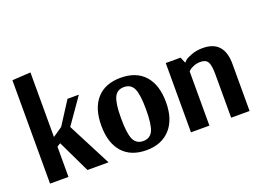

<svg xmlns="http://www.w3.org/2000/svg" viewBox="-110 -1022 1773 1302"><g transform="rotate(-20 777.0 -371.5)"><path d="M59 0V-746L192 -754V-288L261 -335L367 -500H449L319 -314L481 0H329L217 -234L192 -218V0Z M753 11Q641 11 580.5 -57Q520 -125 520 -250Q520 -375 580.5 -443Q641 -511 753 -511Q866 -511 926.5 -443Q987 -375 987 -250Q987 -126 924.5 -57.5Q862 11 753 11ZM663 -251Q663 -142 683 -98.5Q703 -55 753 -55Q803 -55 823 -98.5Q843 -142 843 -250Q843 -358 823 -401Q803 -444 753 -444Q703 -444 683 -401Q663 -358 663 -251Z M1076 0V-500H1183L1200 -459H1204Q1208 -465 1217.5 -473.5Q1227 -482 1263 -496Q1299 -510 1345 -510Q1499 -510 1499 -339V0H1366V-312Q1366 -379 1351.5 -403Q1337 -427 1299 -427Q1273 -427 1250.5 -418Q1228 -409 1218 -400L1209 -391V0Z"/></g></svg>

Font: Arsenal
Style: Bold
Weight: 700
Designer: Andrij Shevchenko
Foundry: Stairsfor
Version: Version 2.001;PS 002.001;hotconv 1.0.88;makeotf.lib2.5.64775